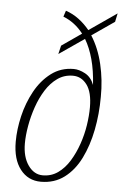

<svg xmlns="http://www.w3.org/2000/svg" viewBox="-54 -801 543 850"><g transform="rotate(5 217.0 -376.0)"><path d="M160 10Q103 10 68.5 -34.5Q34 -79 34 -157Q34 -212 48 -271.5Q62 -331 90.5 -383Q119 -435 162 -467.5Q205 -500 262 -500Q286 -500 313 -485.5Q340 -471 353 -437Q349 -501 335.5 -550.5Q322 -600 300 -637L188 -560L197 -598L285 -659Q249 -706 196 -727L205 -754Q237 -743 263.5 -723Q290 -703 311 -677L434 -762L426 -724L326 -655Q360 -602 376.5 -532Q393 -462 392 -388Q392 -311 378 -240Q364 -169 336 -112.5Q308 -56 264 -23Q220 10 160 10ZM166 -19Q204 -19 233.5 -40Q263 -61 284.5 -96Q306 -131 320.5 -173Q335 -215 341.5 -257.5Q348 -300 348 -337Q348 -404 323.5 -437Q299 -470 261 -470Q223 -470 193 -449Q163 -428 141 -393Q119 -358 104.5 -316Q90 -274 82.5 -231Q75 -188 75 -153Q75 -93 101 -56Q127 -19 166 -19Z"/></g></svg>

Font: Noto Serif ExtraCondensed ExtraLight
Style: Italic
Weight: 200
Width: 2
Italic angle: -12°
Designer: Monotype Design Team
Foundry: Monotype Imaging Inc.
Version: Version 2.014; ttfautohint (v1.8.4.7-5d5b)